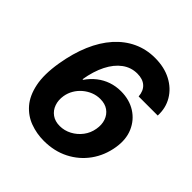

<svg xmlns="http://www.w3.org/2000/svg" viewBox="-197 -885 1044 1044"><g transform="rotate(45 324.5 -363.5)"><path d="M296.7 9.8Q241.5 9.8 191.4 -8.7Q141.3 -27.1 105.3 -68.6Q69.4 -110 55.3 -178.3Q41.1 -246.7 57.7 -346.5Q73.1 -438.5 104 -510.9Q135 -583.4 180.1 -633.9Q225.1 -684.3 282.1 -710.8Q339.1 -737.3 405.9 -737.3Q477.7 -737.3 530.7 -709.3Q583.7 -681.4 612.1 -633.5Q640.5 -585.7 637.7 -525.7H490.9Q488.1 -565.5 464.3 -587.2Q440.4 -608.9 398.4 -608.9Q350.4 -608.9 312 -580.6Q273.7 -552.4 247.3 -500.3Q220.9 -448.1 208.9 -376.3H213.7Q236.1 -408.8 265.3 -431.6Q294.5 -454.4 329.4 -466.3Q364.3 -478.2 403.1 -478.2Q467.9 -478.2 516 -447.9Q564 -417.5 586.9 -364.4Q609.8 -311.3 598.3 -242.8Q586.3 -169.2 545.2 -112Q504 -54.9 440.5 -22.6Q377 9.8 296.7 9.8ZM300.8 -108.4Q336.9 -108.4 369.3 -125.6Q401.7 -142.7 424.2 -172.3Q446.6 -201.9 452.8 -238.9Q459.3 -275.4 449 -304.9Q438.7 -334.4 414.3 -351.7Q390 -368.9 353.4 -368.9Q325.8 -368.9 300.3 -358.8Q274.9 -348.6 253.9 -330.7Q232.9 -312.7 219.2 -289.2Q205.4 -265.7 200.8 -238.4Q195 -202.8 205.5 -173.2Q215.9 -143.6 240.5 -126Q265.1 -108.4 300.8 -108.4Z"/></g></svg>

Font: Inter
Style: Italic
Weight: 400
Italic angle: -9.3988°
Designer: Rasmus Andersson
Foundry: rsms
Version: Version 4.001;git-66647c0bb